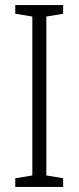

<svg xmlns="http://www.w3.org/2000/svg" viewBox="-20 -734 309 754"><path d="M228 0V-34L162 -45V-669L228 -680V-714H40V-680L107 -669V-45L40 -34V0Z"/></svg>

Font: Noto Sans Gujarati Condensed Light
Style: Regular
Weight: 300
Width: 3
Designer: Jelle Bosma - Monotype Design Team, Universal Thirst
Foundry: Monotype Imaging Inc.
Version: Version 2.106